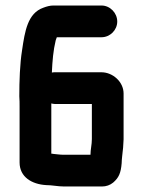

<svg xmlns="http://www.w3.org/2000/svg" viewBox="-20 -688 517 696"><path d="M308 -127H211C198 -127 186 -129 174 -130C173 -130 170 -131 168 -131H166V-313C171 -312 175 -311 179 -311H313V-184C313 -163 308 -147 308 -127ZM405 -610C405 -641 379 -668 348 -668H173C162 -668 150 -665 137 -660C80 -640 70 -574 60 -506C52 -456 50 -394 50 -339C51 -326 51 -314 51 -302V-99C51 -46 96 -20 147 -17C169 -17 189 -12 212 -12H350C365 -12 379 -17 390 -26C411 -44 418 -61 421 -96C421 -104 422 -113 423 -123C426 -144 427 -161 428 -183V-349C428 -392 388 -426 348 -426H179C176 -426 172 -426 168 -425C170 -468 173 -505 182 -542L186 -553H348C379 -553 405 -579 405 -610Z"/></svg>

Font: Electronic
Style: UltHv
Weight: 900
Version: Version 1.011